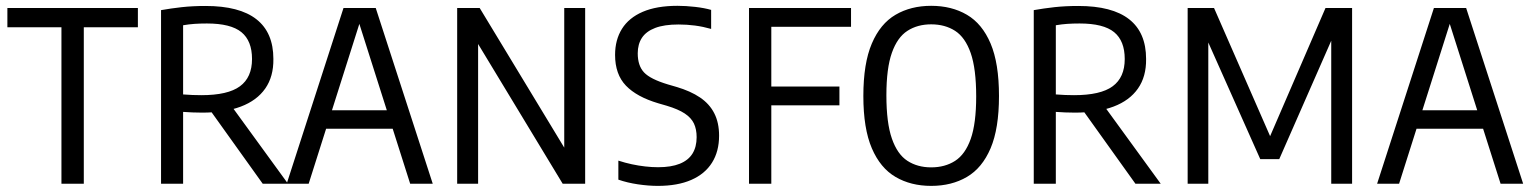

<svg xmlns="http://www.w3.org/2000/svg" viewBox="-20 -622 5186 650"><path d="M188 0V-529.8H5V-595H446.8V-529.8H263.7V0Z M525.2 0V-587.7Q559.1 -593.7 595.7 -597.8Q632.4 -601.8 675.8 -601.8Q790.8 -601.8 848.1 -556.8Q905.5 -511.8 905.5 -422.5Q906.3 -362.7 877.9 -322.2Q849.6 -281.7 795.4 -261.2Q741.2 -240.7 664.9 -240.7Q649.1 -240.7 631.4 -241.4Q613.7 -242 599.9 -243.2V0ZM869.4 0 671.3 -276.9H753.6L955 0ZM661.6 -299.8Q751.5 -299.8 792.3 -329.9Q833.2 -359.9 833.2 -422.2Q833.2 -483.7 797.3 -513.1Q761.4 -542.5 680.5 -542.5Q657.3 -542.5 638.5 -541.2Q619.7 -539.9 599.9 -536.5V-302.3Q618.1 -301.1 631.6 -300.4Q645.2 -299.8 661.6 -299.8Z M950.6 0 1142.9 -595H1252L1445 0H1368.6L1190.8 -559.3H1202.3L1025 0ZM1049 -186.1 1064.7 -248.8H1329.7L1345.6 -186.1Z M1527.7 0V-595H1603.9L1907.3 -94H1890.2V-595H1961V0H1884.9L1581.7 -501H1598.6V0Z M2207 7.3Q2175.3 7.3 2139.5 2Q2103.7 -3.3 2073.4 -13.8V-78.2Q2096.2 -70.8 2119 -65.9Q2141.8 -61 2164.2 -58.5Q2186.6 -55.9 2208 -55.9Q2252.2 -55.9 2281.2 -67.6Q2310.2 -79.3 2324.3 -101.9Q2338.4 -124.6 2338.4 -157.7Q2338.4 -184.3 2329.3 -203.8Q2320.1 -223.2 2298.1 -237.8Q2276 -252.4 2237.2 -264L2208.6 -272.3Q2135.7 -293.9 2099 -332.1Q2062.3 -370.4 2062.3 -436.2Q2062.3 -487.1 2085.6 -524.4Q2108.9 -561.7 2155.9 -582Q2202.9 -602.3 2273.5 -602.3Q2302.1 -602.3 2333.3 -598.7Q2364.5 -595.1 2387.5 -588.5V-524.1Q2360.5 -531.8 2332.8 -535.5Q2305.1 -539.1 2277.4 -539.1Q2228.5 -539.1 2198 -527.4Q2167.5 -515.7 2153.2 -494Q2139 -472.2 2139 -441.5Q2139 -399.7 2160.3 -376.9Q2181.6 -354.1 2241.1 -336.2L2269.6 -327.9Q2317.7 -313.8 2349.9 -292Q2382.1 -270.2 2398.2 -238.3Q2414.4 -206.5 2414.4 -162.8Q2414.4 -109.2 2390.4 -71.2Q2366.5 -33.1 2320.2 -12.9Q2274 7.3 2207 7.3Z M2515.7 0V-595H2861.1V-531.3H2591.2V0ZM2572.5 -265.3V-329H2821.8V-265.3Z M3132.4 7.3Q3063.5 7.3 3011.8 -23Q2960.1 -53.2 2931.5 -120.1Q2902.8 -187 2902.8 -297Q2902.8 -407.5 2931.5 -474.6Q2960.1 -541.8 3011.8 -572Q3063.5 -602.3 3132.4 -602.3Q3201.7 -602.3 3253.4 -572Q3305.1 -541.8 3333.6 -474.6Q3362 -407.5 3362 -297Q3362 -187 3333.6 -120.1Q3305.1 -53.2 3253.4 -23Q3201.7 7.3 3132.4 7.3ZM3132.4 -55.4Q3179.1 -55.4 3213.4 -77.4Q3247.7 -99.4 3266.3 -151.7Q3284.8 -204.1 3284.8 -295.5Q3284.8 -388.9 3266.3 -442.2Q3247.7 -495.5 3213.4 -517.6Q3179.1 -539.6 3132.4 -539.6Q3086.1 -539.6 3052 -517.6Q3017.9 -495.6 2999.4 -443.3Q2980.8 -390.9 2980.8 -299.5Q2980.8 -206.1 2999.4 -152.9Q3017.9 -99.6 3052 -77.5Q3086.1 -55.4 3132.4 -55.4Z M3479.7 0V-587.7Q3513.6 -593.7 3550.2 -597.8Q3586.9 -601.8 3630.3 -601.8Q3745.3 -601.8 3802.6 -556.8Q3860 -511.8 3860 -422.5Q3860.8 -362.7 3832.4 -322.2Q3804.1 -281.7 3749.9 -261.2Q3695.7 -240.7 3619.4 -240.7Q3603.6 -240.7 3585.9 -241.4Q3568.2 -242 3554.4 -243.2V0ZM3823.9 0 3625.8 -276.9H3708.1L3909.5 0ZM3616.1 -299.8Q3706 -299.8 3746.8 -329.9Q3787.7 -359.9 3787.7 -422.2Q3787.7 -483.7 3751.8 -513.1Q3715.9 -542.5 3635 -542.5Q3611.8 -542.5 3593 -541.2Q3574.2 -539.9 3554.4 -536.5V-302.3Q3572.6 -301.1 3586.1 -300.4Q3599.7 -299.8 3616.1 -299.8Z M4000.7 0V-595H4090L4286.4 -146.1H4273.4L4467.4 -595H4557.4V0H4486.8V-525.8H4505.1L4310.8 -83.3H4246.5L4049.7 -525.1H4070.6V0Z M4642.1 0 4834.4 -595H4943.5L5136.5 0H5060.1L4882.3 -559.3H4893.8L4716.5 0ZM4740.5 -186.1 4756.2 -248.8H5021.2L5037.1 -186.1Z"/></svg>

Font: Encode Sans SC Condensed Thin
Style: Regular
Weight: 100
Width: 3
Designer: Multiple Designers
Foundry: Impallari Type
Version: Version 3.002